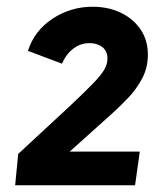

<svg xmlns="http://www.w3.org/2000/svg" viewBox="-20 -774 459 570"><path d="M25 -224 34 -317 184 -456Q232 -501 256.5 -526.5Q281 -552 290 -568Q299 -584 299 -600Q299 -623 283.5 -634.5Q268 -646 246 -646Q219 -646 197.5 -629.5Q176 -613 164 -585L63 -623Q82 -683 136 -718.5Q190 -754 255 -754Q301 -754 338 -736.5Q375 -719 397 -687Q419 -655 419 -612Q419 -573 402 -541Q385 -509 360.5 -483.5Q336 -458 314 -438L187 -324H395L381 -224Z"/></svg>

Font: Plus Jakarta Sans ExtraBold
Style: Italic
Weight: 800
Italic angle: -8°
Designer: Gumpita Rahayu
Foundry: Tokotype
Version: Version 2.071; ttfautohint (v1.8.4.7-5d5b);gftools[0.9.29]